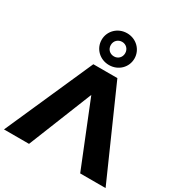

<svg xmlns="http://www.w3.org/2000/svg" viewBox="-238 -1166 1259 1329"><g transform="rotate(30 392.0 -501.5)"><path d="M392 -818C359 -818 334 -842 334 -876C334 -910 360 -934 392 -934C424 -934 449 -909 449 -876C449 -842 424 -818 392 -818ZM595 0H798L488 -700H296L-14 0H186L390 -509ZM392 -749C466 -749 523 -805 523 -876C523 -946 466 -1003 392 -1003C318 -1003 261 -946 261 -876C261 -805 318 -749 392 -749Z"/></g></svg>

Font: Montserrat-Alt1 ExtBd
Style: Regular
Weight: 800
Designer: Differentunic
Foundry: Differentunic
Version: Version 7.222